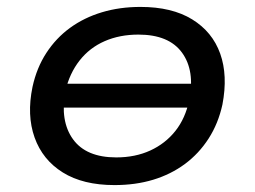

<svg xmlns="http://www.w3.org/2000/svg" viewBox="-20 -526 737 555"><path d="M311 9Q220 9 161.5 -27.5Q103 -64 80 -128.5Q57 -193 74 -275Q86 -330 114 -373Q142 -416 182.5 -445.5Q223 -475 274.5 -490.5Q326 -506 386 -506Q477 -506 535.5 -470Q594 -434 616.5 -371Q639 -308 623 -224Q611 -169 583 -125.5Q555 -82 514.5 -52Q474 -22 423 -6.5Q372 9 311 9ZM316 -71Q371 -71 414.5 -91Q458 -111 487 -147.5Q516 -184 527 -237Q544 -322 506 -374Q468 -426 380 -426Q326 -426 282.5 -407Q239 -388 210 -351Q181 -314 169 -263Q153 -176 191 -123.5Q229 -71 316 -71ZM132 -215 143 -284H565L553 -215Z"/></svg>

Font: Nunito Sans 7pt SemiExpanded Medium
Style: Italic
Weight: 500
Width: 6
Italic angle: -9°
Designer: Vernon Adams
Foundry: Vernon Adams
Version: Version 3.101;gftools[0.9.27]